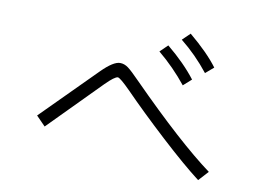

<svg xmlns="http://www.w3.org/2000/svg" viewBox="-69 -863 1138 825"><g transform="rotate(10 500.0 -451.0)"><path d="M111.3 -296.9 344.7 -531.2Q394.5 -581.1 423.8 -581.1Q442.4 -581.1 459.5 -568.4Q476.6 -555.7 512.7 -518.6Q739.3 -290 879.9 -186.5L840.8 -143.6Q770.5 -197.3 665 -294.4Q559.6 -391.6 481.4 -471.7Q434.6 -518.6 424.8 -518.6Q411.1 -518.6 372.1 -479.5L151.4 -255.9ZM667 -725.6 700.2 -757.8Q782.2 -689.5 825.2 -631.8L790 -601.6Q734.4 -671.9 667 -725.6ZM581.1 -659.2 614.3 -691.4Q692.4 -627 740.2 -564.5L705.1 -533.2Q650.4 -601.6 581.1 -659.2Z"/></g></svg>

Font: Gothic A1 Light
Style: Regular
Weight: 300
Version: Version 2.50